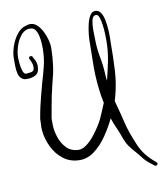

<svg xmlns="http://www.w3.org/2000/svg" viewBox="-87 -744 791 933"><g transform="rotate(-10 308.0 -277.0)"><path d="M599 116Q586 106 573 95.5Q560 85 550 72Q533 49 518.5 33.5Q504 18 491.5 0Q479 -18 469 -47Q460 -73 449.5 -95.5Q439 -118 430 -146Q410 -104 382.5 -64Q355 -24 321 2Q287 28 248 28Q202 28 168 2.5Q134 -23 114.5 -63.5Q95 -104 91 -147Q90 -161 91 -172Q92 -183 92 -197V-202Q98 -237 104 -263.5Q110 -290 117 -316.5Q124 -343 133 -376Q145 -416 154 -452.5Q163 -489 164 -535Q164 -546 163 -564Q162 -582 158 -600Q154 -618 145.5 -630.5Q137 -643 122 -643Q119 -643 116 -643.5Q113 -644 109 -643Q86 -638 70 -615.5Q54 -593 46 -565Q38 -537 38 -514Q38 -508 39.5 -488Q41 -468 46.5 -450Q52 -432 62 -431Q64 -431 66.5 -431Q69 -431 73 -432Q87 -432 95.5 -436.5Q104 -441 104 -457Q104 -468 100 -478.5Q96 -489 92 -496Q90 -500 90 -502Q90 -511 100 -511Q105 -511 108 -507V-506Q114 -496 119.5 -484Q125 -472 125 -458Q125 -429 111 -418Q97 -407 72 -405H60Q56 -405 52 -405.5Q48 -406 43 -409Q27 -418 22 -437.5Q17 -457 17 -479Q17 -501 17 -515Q17 -541 27.5 -572.5Q38 -604 57.5 -629.5Q77 -655 104 -661Q111 -663 114.5 -664Q118 -665 123 -665Q143 -665 158 -650.5Q173 -636 183.5 -615Q194 -594 199.5 -572Q205 -550 205 -535Q204 -485 198.5 -445.5Q193 -406 181 -364Q173 -332 167.5 -306Q162 -280 157.5 -254Q153 -228 147 -195V-167Q147 -136 158 -102.5Q169 -69 191.5 -46Q214 -23 250 -22Q269 -22 289 -36.5Q309 -51 326.5 -72.5Q344 -94 358 -116Q372 -138 379 -153Q388 -174 395.5 -191Q403 -208 410 -226Q403 -258 399 -292Q395 -326 393 -363Q393 -374 392.5 -384.5Q392 -395 392 -405Q392 -437 393 -470.5Q394 -504 394 -536Q394 -548 396.5 -570.5Q399 -593 404.5 -616.5Q410 -640 420 -656.5Q430 -673 446 -673Q463 -673 473 -658Q483 -643 487.5 -619.5Q492 -596 493.5 -572.5Q495 -549 494.5 -531.5Q494 -514 494 -511Q494 -441 490.5 -374.5Q487 -308 470 -246L464 -225L480 -165Q488 -135 493.5 -111Q499 -87 508 -62Q522 -23 533.5 3.5Q545 30 562.5 53Q580 76 612 103Q616 106 616 110Q616 115 610 118Q604 121 599 116ZM444 -329Q456 -376 465.5 -423.5Q475 -471 475 -523Q475 -532 474.5 -553Q474 -574 471 -597Q468 -620 462.5 -636.5Q457 -653 446 -653Q430 -652 425.5 -630.5Q421 -609 421 -584Q421 -570 421.5 -557.5Q422 -545 422 -538Q422 -494 430.5 -449.5Q439 -405 441 -363Q441 -346 444 -329Z"/></g></svg>

Font: Ruge Boogie
Style: Regular
Weight: 400
Designer: Robert E. Leuschke
Foundry: Robert E. Leuschke
Version: Version 1.010; ttfautohint (v1.8.3)